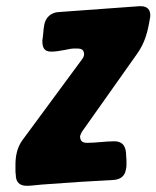

<svg xmlns="http://www.w3.org/2000/svg" viewBox="-20 -598 506 621"><path d="M31 -33C31 -9 43 3 67 3C82 3 99 0 115 -1C192 -7 270 -12 347 -16C368 -17 384 -28 387 -49C388 -53 389 -57 389 -62V-81L388 -94C388 -121 380 -141 349 -141C321 -141 291 -136 262 -136C246 -136 239 -142 239 -158C241 -165 244 -171 248 -176L422 -422C449 -459 458 -496 465 -539C466 -542 466 -546 466 -549C466 -564 459 -578 435 -578H431L170 -559C145 -558 127 -541 123 -517C120 -501 120 -484 117 -467C117 -446 121 -431 146 -431C158 -431 172 -433 187 -436C190 -436 191 -437 192 -437L203 -439C208 -440 212 -441 217 -441H230C245 -441 252 -436 252 -421C251 -414 247 -408 243 -403L52 -144C35 -120 30 -93 30 -64V-49C30 -44 30 -38 31 -33Z"/></svg>

Font: Bangerz
Style: Bold
Weight: 700
Designer: vernon adams
Foundry: Vernon Adams
Version: Version 2.10;December 28, 2023;FontCreator 13.0.0.2683 64-bi